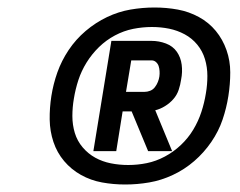

<svg xmlns="http://www.w3.org/2000/svg" viewBox="-20 -917 640 512"><path d="M375 -514 331 -620H307L290 -514H229L277 -808H384Q404 -808 422.5 -801Q441 -794 451.5 -779Q462 -764 464.5 -744.5Q467 -725 463 -705Q461 -691 456.5 -677.5Q452 -664 442.5 -653Q433 -642 420 -634Q407 -626 394 -623L439 -514ZM316 -672H365Q373 -672 380.5 -675Q388 -678 393 -684.5Q398 -691 401 -698.5Q404 -706 405 -713Q406 -720 405.5 -727.5Q405 -735 403 -741Q401 -747 396 -751.5Q391 -756 384 -756H330ZM314 -425Q282 -425 252 -430.5Q222 -436 196 -450.5Q170 -465 151 -487.5Q132 -510 122.5 -538.5Q113 -567 112.5 -598Q112 -629 117 -661Q122 -693 133 -724Q144 -755 163 -783.5Q182 -812 208.5 -834.5Q235 -857 265.5 -871.5Q296 -886 328 -891.5Q360 -897 392 -897Q424 -897 454 -891.5Q484 -886 510.5 -871.5Q537 -857 555.5 -834.5Q574 -812 584 -783.5Q594 -755 594 -724Q594 -693 589 -661Q584 -629 573.5 -598Q563 -567 543.5 -538.5Q524 -510 498 -487.5Q472 -465 441 -450.5Q410 -436 378 -430.5Q346 -425 314 -425ZM322 -477Q347 -477 371.5 -482Q396 -487 419.5 -499.5Q443 -512 462.5 -530.5Q482 -549 495.5 -571.5Q509 -594 517 -618.5Q525 -643 529 -668Q533 -691 533 -714.5Q533 -738 526.5 -759.5Q520 -781 506 -798Q492 -815 472.5 -825.5Q453 -836 431 -840.5Q409 -845 385 -845Q360 -845 335 -840Q310 -835 286.5 -822.5Q263 -810 244 -791.5Q225 -773 211 -750.5Q197 -728 189 -703.5Q181 -679 177 -654Q173 -631 173 -607.5Q173 -584 179.5 -562.5Q186 -541 200.5 -524Q215 -507 234 -496.5Q253 -486 275.5 -481.5Q298 -477 322 -477Z"/></svg>

Font: Iosevka Semibold Extended
Style: Italic
Weight: 600
Width: 7
Italic angle: -9°
Monospace: yes
Designer: Belleve Invis
Foundry: Belleve Invis
Version: Version 32.5.0; ttfautohint (v1.8.4)